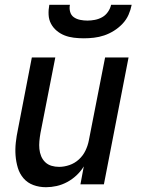

<svg xmlns="http://www.w3.org/2000/svg" viewBox="-20 -770 590 802"><path d="M172 12Q144 12 119.5 3Q95 -6 78.5 -25Q62 -44 54.5 -69Q47 -94 45 -120.5Q43 -147 46 -174.5Q49 -202 55 -230L113 -530H211L149 -214Q146 -197 144.5 -180.5Q143 -164 144.5 -148Q146 -132 152 -117.5Q158 -103 169 -92.5Q180 -82 195 -77.5Q210 -73 227 -73Q248 -73 270 -80.5Q292 -88 309.5 -104Q327 -120 337 -141Q347 -162 351 -183L419 -530H517L414 0H316L330 -75Q318 -55 300 -38Q282 -21 260.5 -9.5Q239 2 216.5 7Q194 12 172 12ZM330 -610Q309 -610 288.5 -612.5Q268 -615 250 -622Q232 -629 217 -641.5Q202 -654 193 -671Q184 -688 183 -708.5Q182 -729 186 -750H272Q269 -735 273 -720.5Q277 -706 288.5 -698Q300 -690 315 -687Q330 -684 345 -684Q360 -684 376 -687Q392 -690 406.5 -698Q421 -706 431 -720.5Q441 -735 444 -750H530Q526 -729 517 -708.5Q508 -688 492 -671Q476 -654 456 -641.5Q436 -629 415 -622Q394 -615 372.5 -612.5Q351 -610 330 -610Z"/></svg>

Font: Lode Dark Term
Style: Bold Italic
Weight: 700
Italic angle: -11°
Monospace: yes
Designer: Belleve Invis
Foundry: Belleve Invis
Version: Version 29.2.0